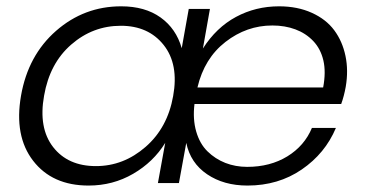

<svg xmlns="http://www.w3.org/2000/svg" viewBox="-20 -574 1148 602"><path d="M834 -494.1Q753.4 -494.1 687 -442.6Q620.6 -391.1 599.1 -299.8H993.2Q1002.4 -348.1 993.9 -384.5Q985.4 -420.9 962.2 -445.3Q939 -469.7 906.2 -481.9Q873.5 -494.1 834 -494.1ZM1033.2 -172.9Q999.5 -92.8 926 -42.5Q852.5 7.8 755.9 7.8Q681.6 7.8 629.4 -27.6Q577.1 -63 564 -126L541 0H475.1L498 -126Q460.9 -65.9 397.5 -29.1Q334 7.8 257.8 7.8Q144 7.8 84 -69.8Q23.9 -147.5 45.9 -273.9Q67.9 -400.4 155.8 -477.3Q243.7 -554.2 359.9 -554.2Q434.6 -554.2 483.4 -519.3Q532.2 -484.4 549.8 -422.9L571.8 -545.9H638.2L616.2 -421.9Q658.2 -487.8 720 -521Q781.7 -554.2 855 -554.2Q912.6 -554.2 957.5 -533.9Q1002.4 -513.7 1028.1 -479Q1053.7 -444.3 1063.2 -398.7Q1072.8 -353 1064 -301.8Q1058.6 -272 1049.8 -248H589.8Q584 -200.2 595.2 -161.6Q606.4 -123 630.6 -99.4Q654.8 -75.7 686.5 -63.2Q718.3 -50.8 754.9 -50.8Q827.1 -50.8 880.9 -83.7Q934.6 -116.7 958 -172.9ZM118.2 -273.9Q100.1 -172.9 146.5 -113Q192.9 -53.2 280.8 -53.2Q367.2 -53.2 436.3 -113.3Q505.4 -173.3 522.9 -272.9Q541 -372.6 493.2 -432.9Q445.3 -493.2 358.9 -493.2Q271 -493.2 203.4 -434.3Q135.7 -375.5 118.2 -273.9Z"/></svg>

Font: SVN-Poppins Light
Style: Italic
Weight: 300
Italic angle: -10°
Designer: Ninad Kale (Devanagari), Jonny Pinhorn (Latin)
Foundry: Indian Type Foundry
Version: Version 3.002 2017